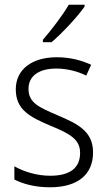

<svg xmlns="http://www.w3.org/2000/svg" viewBox="-20 -785 456 815"><path d="M339 -757V-765H272C246 -720 200 -660 162 -616V-606H199C245 -645 309 -714 339 -757ZM375 -138C375 -228 310 -259 226 -295C144 -330 101 -349 101 -408C101 -463 146 -494 219 -494C264 -494 311 -482 346 -464L367 -510C326 -529 277 -542 221 -542C114 -542 47 -489 47 -406C47 -318 108 -288 195 -251C278 -217 320 -193 320 -136C320 -75 281 -39 193 -39C137 -39 82 -56 41 -79V-23C76 -5 127 10 192 10C310 10 375 -44 375 -138Z"/></svg>

Font: Noto Sans Armenian SemiCondensed Light
Style: Regular
Weight: 300
Width: 4
Designer: Monotype Design Team
Foundry: Monotype Imaging Inc.
Version: Version 2.008